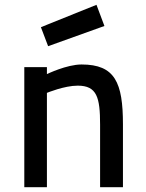

<svg xmlns="http://www.w3.org/2000/svg" viewBox="-20 -778 606 798"><path d="M175 0V-392C175 -392 247 -422 303 -422C383 -422 396 -373 396 -260V0H491V-261C491 -435 458 -510 319 -510C257 -510 175 -470 175 -470V-499H81V0ZM150 -665 180 -586 414 -670 381 -758Z"/></svg>

Font: TitilliumText22L
Style: 600 wt
Weight: 600
Designer: Campivisivi
Foundry: Campivisivi
Version: 1.000